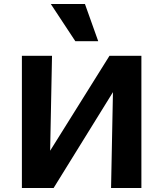

<svg xmlns="http://www.w3.org/2000/svg" viewBox="-20 -936 812 956"><path d="M155 0V-66L525 -658H611V-588L247 0ZM89 0V-658H239L226 0ZM533 0 546 -658H684V0ZM355 -731 233 -916H403L469 -731Z"/></svg>

Font: Ysabeau ExtraBold
Style: Regular
Weight: 800
Designer: Christian Thalmann (Catharsis Fonts)
Version: Version 2.002